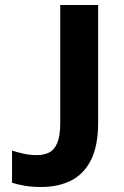

<svg xmlns="http://www.w3.org/2000/svg" viewBox="-20 -734 496 765"><path d="M145 11Q107 11 78 6Q49 1 28 -6V-134Q50 -127 74.5 -121.5Q99 -116 127 -116Q154 -116 175 -126Q196 -136 208 -164Q220 -192 220 -244V-714H371V-245Q371 -153 342.5 -96.5Q314 -40 263 -14.5Q212 11 145 11Z"/></svg>

Font: Noto IKEA Arabic
Style: Bold
Weight: 700
Designer: Monotype Design Team
Foundry: Monotype Imaging Inc.
Version: Version 1.200